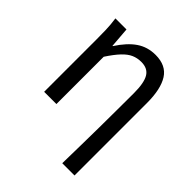

<svg xmlns="http://www.w3.org/2000/svg" viewBox="-207 -688 1019 1019"><g transform="rotate(45 302.0 -178.5)"><path d="M428 200Q429 134 430.5 64Q432 -6 432.5 -74.5Q433 -143 433.5 -208Q434 -273 434 -332Q434 -409 413.5 -443Q393 -477 345 -477Q315 -477 290 -466Q265 -455 239.5 -428Q214 -401 184 -355V0H92V-394Q92 -427 91 -464Q90 -501 84 -543H167L176 -429H178Q220 -494 266 -525.5Q312 -557 372 -557Q451 -557 485.5 -502.5Q520 -448 520 -344V200Z"/></g></svg>

Font: Noto Sans HK
Style: Regular
Weight: 400
Designer: Ryoko NISHIZUKA 西塚涼子 (kana, bopomofo & ideographs); Paul D. Hunt (Latin, Greek & Cyrillic); Sandoll Communications 산돌커뮤니
Foundry: Adobe
Version: Version 2.004-H2;hotconv 1.0.118;makeotfexe 2.5.65603